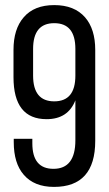

<svg xmlns="http://www.w3.org/2000/svg" viewBox="-20 -727 429 754"><path d="M314 -659Q354 -613 354 -531V-174Q354 7 192 7Q114 7 73 -41Q34 -86 34 -169V-182H107V-164Q107 -64 190 -64Q276 -64 276 -176V-333Q247 -259 163 -259Q33 -259 33 -424V-531Q33 -613 73 -659Q114 -707 193 -707Q272 -707 314 -659ZM110 -535V-430Q110 -329 193 -329Q276 -329 276 -430V-535Q276 -636 193 -636Q110 -636 110 -535Z"/></svg>

Font: Adderley Regular
Style: Regular
Weight: 400
Designer: gorohovskiy
Version: Version 1.003 November 13, 2017